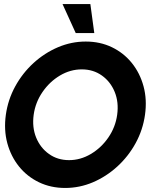

<svg xmlns="http://www.w3.org/2000/svg" viewBox="-20 -919 790 952"><path d="M303 13Q232 13 173.2 -15.2Q114.5 -43.5 74.2 -93.5Q34 -143.5 16.2 -209.2Q-1.5 -275 9 -350Q19.5 -425 55.5 -490.8Q91.5 -556.5 146.2 -606.5Q201 -656.5 267.5 -684.8Q334 -713 405 -713Q476.5 -713 535 -684.8Q593.5 -656.5 633.8 -606.5Q674 -556.5 691.8 -490.8Q709.5 -425 699 -350Q688.5 -275 652.5 -209.2Q616.5 -143.5 561.8 -93.5Q507 -43.5 440.8 -15.2Q374.5 13 303 13ZM322.5 -125Q379 -125 430.5 -155.5Q482 -186 517.2 -237.2Q552.5 -288.5 561 -350Q569.5 -412 548.8 -463Q528 -514 485.2 -544.5Q442.5 -575 385.5 -575Q328.5 -575 277.2 -544.5Q226 -514 190.8 -462.8Q155.5 -411.5 147 -350Q138.5 -288 159.2 -237Q180 -186 222.8 -155.5Q265.5 -125 322.5 -125ZM290 -899H428L447.5 -755H355.5Z"/></svg>

Font: Urbanist ExtraBold
Style: Italic
Weight: 800
Italic angle: -8°
Designer: Corey Hu
Foundry: Corey Hu
Version: Version 1.321; ttfautohint (v1.8.4.7-5d5b)